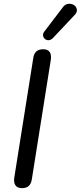

<svg xmlns="http://www.w3.org/2000/svg" viewBox="-20 -967 418 994"><path d="M94 7Q70 7 60 -7.5Q50 -22 54 -48L152 -665Q155 -689 168 -700.5Q181 -712 204 -712Q227 -712 237 -698Q247 -684 243 -657L145 -40Q142 -17 129.5 -5Q117 7 94 7ZM254 -770Q244 -760 233 -759Q222 -758 213.5 -764.5Q205 -771 203 -781.5Q201 -792 209 -803L305 -929Q315 -943 328 -946Q341 -949 352.5 -945.5Q364 -942 371 -933.5Q378 -925 378 -913Q378 -901 366 -889Z"/></svg>

Font: Nunito Medium
Style: Italic
Weight: 500
Designer: Vernon Adams
Foundry: Vernon Adams
Version: Version 3.601